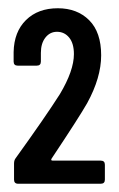

<svg xmlns="http://www.w3.org/2000/svg" viewBox="-20 -905 287 465"><path d="M24 -460Q14 -460 14 -470V-509Q14 -517 18 -522Q90 -622 125 -677Q159 -734 159 -774Q159 -800 147.5 -814Q136 -828 118 -828Q101 -828 90 -814Q79 -800 79 -777V-756Q79 -746 69 -746H23Q13 -746 13 -756V-779Q14 -828 43 -856.5Q72 -885 120 -885Q167 -885 196 -856Q225 -827 225 -771Q225 -717 191 -655Q171 -620 105 -521Q102 -516 108 -516H224Q234 -516 234 -506V-470Q234 -460 224 -460Z"/></svg>

Font: Barlow Condensed Medium
Style: Regular
Weight: 500
Width: 3
Designer: Jeremy Tribby
Foundry: Tribby Type
Version: Version 1.422;hotconv 1.0.109;makeotfexe 2.5.65596